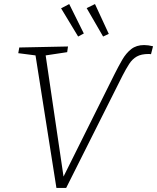

<svg xmlns="http://www.w3.org/2000/svg" viewBox="-20 -924 774 946"><path d="M258 2 155 -651 70 -662 75 -690 315 -695 311 -667 205 -651 293 -54 544 -558Q563 -596 582 -629Q601 -662 626.5 -682Q652 -702 690 -702Q710 -702 734 -696L724 -657Q715 -658 715.5 -658Q716 -658 712 -658Q676 -658 654 -645.5Q632 -633 616.5 -609Q601 -585 583 -550L306 2ZM365 -744 281 -883 321 -904 393 -759ZM488 -744 407 -884 448 -904 516 -757Z"/></svg>

Font: Bitter Light
Style: Italic
Weight: 300
Italic angle: -9°
Designer: Sol Matas, and Bitter project Authors
Foundry: Sol Matas
Version: Version 2.001